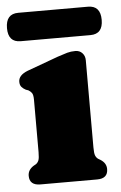

<svg xmlns="http://www.w3.org/2000/svg" viewBox="-55 -697 464 734"><g transform="rotate(-5 177.0 -330.5)"><path d="M284.5 -458V-123.5Q284.5 -101 288 -92.2Q291.5 -83.5 298.5 -78.5L307 -73.5Q329.5 -59.5 329.5 -36.5Q329.5 0 288 0H70.5Q28.5 0 28.5 -36.5Q28.5 -59.5 51 -73.5L60 -78.5Q67 -83.5 70.5 -92.2Q74 -101 74 -123.5V-324.5Q74 -343.5 68.8 -350.8Q63.5 -358 55.5 -362.5L46.5 -365.5Q36 -371 30 -378.2Q24 -385.5 24 -398Q24 -423 59.5 -437L178.5 -480.5Q202 -488.5 216.2 -492.5Q230.5 -496.5 247.5 -496.5Q264 -496.5 274.2 -485.5Q284.5 -474.5 284.5 -458ZM-5 -606Q-5 -661 43 -661H310.5Q358.5 -661 358.5 -606.5Q358.5 -552 310.5 -552H43Q-5 -552 -5 -606Z"/></g></svg>

Font: Fraunces 9pt S050 Black
Style: Regular
Weight: 900
Version: Version 1.000; ttfautohint (v1.8.3)